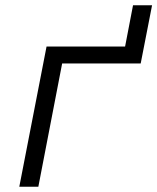

<svg xmlns="http://www.w3.org/2000/svg" viewBox="-20 -706 595 726"><path d="M53 0 156 -530H453L483 -686H555L512 -466H215L125 0Z"/></svg>

Font: Lode Term
Style: Italic
Weight: 400
Italic angle: -11°
Monospace: yes
Designer: Belleve Invis
Foundry: Belleve Invis
Version: Version 29.2.0